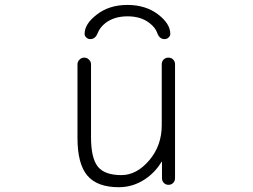

<svg xmlns="http://www.w3.org/2000/svg" viewBox="-20 -782 1040 790"><path d="M354.5 -517.6V-217.8Q354.5 -131.8 382.3 -96.7Q410.2 -61.5 479.5 -61.5Q542 -61.5 593.8 -122.1Q645.5 -182.6 645.5 -266.6V-517.6Q645.5 -529.3 653.3 -537.1Q661.1 -544.9 672.9 -544.9Q684.6 -544.9 692.4 -537.1Q700.2 -529.3 700.2 -517.6V-48.8Q700.2 -37.1 692.4 -29.3Q684.6 -21.5 673.3 -21.5Q662.1 -21.5 654.3 -29.3Q646.5 -37.1 646.5 -48.8V-115.2Q646.5 -116.2 645.5 -116.7Q644.5 -117.2 644.5 -116.2Q619.1 -73.2 577.1 -44.9Q527.3 -11.7 468.8 -11.7Q379.9 -11.7 339.4 -59.6Q298.8 -107.4 298.8 -214.8V-517.6Q298.8 -528.3 307.1 -536.6Q315.4 -544.9 326.7 -544.9Q337.9 -544.9 346.2 -536.6Q354.5 -528.3 354.5 -517.6ZM381.8 -645.5Q372.1 -621.1 351.6 -621.1Q340.8 -621.1 334 -628.9Q328.1 -634.8 328.1 -642.6Q328.1 -683.6 377.9 -721.7Q428.7 -761.7 504.4 -761.7Q580.1 -761.7 631.8 -721.7Q680.7 -683.6 680.7 -642.6Q680.7 -634.8 674.8 -628.9Q668 -621.1 657.2 -621.1Q635.7 -621.1 627 -646.5Q619.1 -668.9 594.7 -687.5Q559.6 -714.8 504.9 -714.8Q450.2 -714.8 414.1 -687.5Q390.6 -668.9 381.8 -645.5Z"/></svg>

Font: Gen Jyuu Gothic L Monospace Light
Style: Regular
Weight: 300
Designer: [Source Han Sans]
Ryoko NISHIZUKA  (kana & ideographs); Paul D. Hunt (Latin, Greek & Cyrillic); Wenlong ZHANG  (bopomofo
Version: Version 1.002.20150607